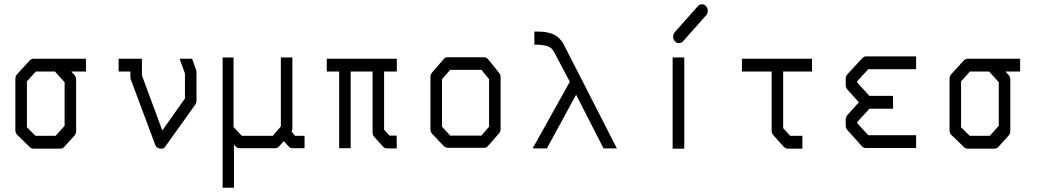

<svg xmlns="http://www.w3.org/2000/svg" viewBox="-20 -745 4900 899"><path d="M137 -470H382.5V-410H314L328.5 -394Q336.5 -385 336.5 -372V-131Q336.5 -118.5 328.5 -110L281.5 -58Q273.5 -49 263 -49H137Q126 -49 119 -57L61 -113Q52 -121 52 -135V-376Q52 -388.5 60.5 -398L118 -461Q126 -470 137 -470ZM237.5 -410H147.5L106 -364V-149L146.5 -109H240.5L282.5 -156V-360Z M879.5 -470 898 -418Q900 -412 900 -407V-273Q900 -263.5 893.5 -254L749 -52Q742 -49 734.5 -49Q714 -49 707.5 -65L592 -374Q590.5 -378.5 590.5 -386V-410H535.5V-470H644.5V-392L740 -134L846 -284V-401L821 -470Z M1022.5 -476H1073.5V-150L1112.5 -109H1257.5L1295 -153V-476H1349V-141Q1349 -138 1345.5 -129L1361.5 -109H1406V-51H1351Q1337 -51 1332 -59L1308.5 -84L1287 -60Q1279.5 -51 1268 -51H1101.5Q1091 -51 1083.5 -59L1075.5 -68V134H1022.5Z M1510 -410V-470H1838V-410H1778.5V-138L1803.5 -110H1837L1838 -50H1793Q1781 -50 1773 -59L1731.5 -105Q1724.5 -113 1724.5 -126V-410H1622V-51H1568V-410Z M2049.5 -374V-152L2088 -110H2234L2270 -152V-374L2234.5 -418H2088ZM2004.5 -407 2059 -470Q2065.5 -477 2077 -477H2246.5Q2257 -477 2266 -467L2316.5 -404Q2324 -396 2324 -385V-140Q2324 -129 2315.5 -119L2263.5 -60Q2258 -53 2248 -53H2244.5H2077Q2067 -53 2059 -60L2003.5 -118Q1995.5 -126 1995.5 -140V-387Q1995.5 -396 2004.5 -407Z M2482 -536V-597H2498.5Q2515.5 -597 2528.5 -595.5Q2541.5 -594 2559.8 -588.5Q2578 -583 2593.5 -569.8Q2609 -556.5 2620 -536L2868.5 -50H2806L2677.5 -301.5L2540.5 -50H2474L2648 -362L2573 -504Q2562 -524 2539.8 -530Q2517.5 -536 2482 -536Z M3129.5 -476H3184V-49H3129.5ZM3140 -552Q3132 -560.5 3132 -573Q3132 -586 3140 -595L3247.5 -716Q3256 -725 3266.5 -725Q3278 -725 3286 -716Q3294 -707 3294 -694Q3294 -681.5 3286 -673L3178.5 -552Q3170.5 -543 3159 -543Q3148 -543 3140 -552Z M3454 -410V-470H3782V-410H3647V-145L3680 -109H3737V-49H3668.5Q3658 -49 3649.5 -58L3601 -112Q3593 -121 3593 -133V-410Z M4269.5 -52H4034Q4023 -52 4015 -61L3948.5 -135Q3940 -144.5 3940 -156V-186Q3940 -197.5 3948.5 -207L4001.5 -266L3948.5 -325Q3940 -334.5 3940 -346V-377Q3940 -388.5 3948.5 -398L4015 -470Q4025 -481 4034 -481H4269.5V-421H4045.5L3994 -365V-358L4051 -296H4161.5V-236H4051L3994 -174V-168L4045.5 -112H4269.5Z M4511 -470H4756.5V-410H4688L4702.5 -394Q4710.5 -385 4710.5 -372V-131Q4710.5 -118.5 4702.5 -110L4655.5 -58Q4647.5 -49 4637 -49H4511Q4500 -49 4493 -57L4435 -113Q4426 -121 4426 -135V-376Q4426 -388.5 4434.5 -398L4492 -461Q4500 -470 4511 -470ZM4611.5 -410H4521.5L4480 -364V-149L4520.5 -109H4614.5L4656.5 -156V-360Z"/></svg>

Font: 3270 Nerd Font Mono SemCond
Style: Regular
Weight: 400
Monospace: yes
Version: Version 3.0.1;Nerd Fonts 3.1.1